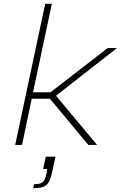

<svg xmlns="http://www.w3.org/2000/svg" viewBox="-20 -763 636 1011"><path d="M60 0 218 -743H253L154 -277H246L547 -510H596L275 -259L491 0H445L243 -243H147L96 0ZM155 228 159 207Q183 207 195.5 201.5Q208 196 215 182Q222 168 226 144L229 127H207L221 62H272L256 137Q250 164 243.5 181.5Q237 199 226 209.5Q215 220 198 224Q181 228 155 228Z"/></svg>

Font: Saira Expanded Thin
Style: Italic
Weight: 250
Width: 7
Italic angle: -12°
Designer: Hector Gatti with collaboration of the Omnibus-Type team
Foundry: Omnibus-Type
Version: Version 1.101